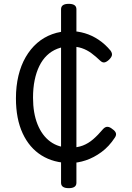

<svg xmlns="http://www.w3.org/2000/svg" viewBox="-20 -830 689 1000"><path d="M345 19Q260 19 196.5 -20.5Q133 -60 98 -135.5Q63 -211 63 -318Q63 -381 76 -435.5Q89 -490 114 -533Q139 -576 173.5 -606Q208 -636 252 -652Q296 -668 347 -668Q384 -668 421.5 -657Q459 -646 493.5 -623Q528 -600 556 -566Q565 -553 563 -542.5Q561 -532 548 -519Q535 -507 524.5 -505Q514 -503 503 -513Q479 -536 456 -553Q433 -570 406.5 -579Q380 -588 345 -588Q309 -588 278.5 -576Q248 -564 224.5 -541.5Q201 -519 185 -486.5Q169 -454 160.5 -412.5Q152 -371 152 -321Q152 -241 175.5 -182.5Q199 -124 242 -92.5Q285 -61 345 -61Q383 -61 411.5 -72Q440 -83 465 -104.5Q490 -126 517 -158Q528 -170 540 -169.5Q552 -169 565 -158Q580 -148 583.5 -137Q587 -126 578 -113Q548 -67 508.5 -38Q469 -9 427 5Q385 19 345 19ZM338 150Q298 150 298 122V-782Q298 -810 338 -810Q378 -810 378 -782V122Q378 150 338 150Z"/></svg>

Font: Playwrite BR
Style: Regular
Weight: 400
Designer: Veronika Burian, José Scaglione
Foundry: TypeTogether
Version: Version 1.002